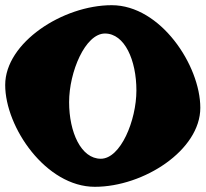

<svg xmlns="http://www.w3.org/2000/svg" viewBox="-66 -615 791 739"><path d="M-46 -288C-46 -125 111 104 299 104C487 104 705 -37 705 -200C705 -363 552 -595 364 -595C176 -595 -46 -451 -46 -288ZM200 -222C200 -338 262 -486 338 -486C414 -486 459 -383 459 -267C459 -151 398 -4 322 -4C246 -4 200 -106 200 -222Z"/></svg>

Font: Chaingun
Style: Regular
Weight: 400
Version: Version 0.91